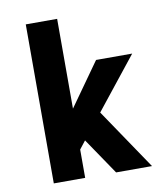

<svg xmlns="http://www.w3.org/2000/svg" viewBox="-82 -805 765 874"><g transform="rotate(-10 300.0 -367.5)"><path d="M96 0V-735H241V-320L383 -520H550L360 -281L550 0H384L270 -168L241 -131V0Z"/></g></svg>

Font: Iosevka Custom Heavy Extended
Style: Regular
Weight: 900
Width: 7
Monospace: yes
Designer: Belleve Invis
Foundry: Belleve Invis
Version: Version 11.2.4; ttfautohint (v1.8.4)